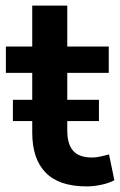

<svg xmlns="http://www.w3.org/2000/svg" viewBox="-20 -655 428 685"><path d="M289 10Q191 10 143 -39Q95 -88 95 -182V-395H1V-489H95V-635H220V-489H368V-395H220V-189Q220 -141 241 -117Q262 -93 309 -93Q323 -93 338 -96.5Q353 -100 369 -104L388 -12Q370 -2 342.5 4Q315 10 289 10ZM26 -223V-299H333V-223Z"/></svg>

Font: NunitoSans3
Style: Bold
Weight: 700
Designer: Vernon Adams
Foundry: Vernon Adams
Version: Version 3.101;gftools[0.9.27]